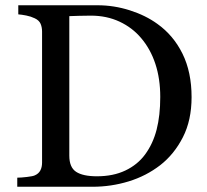

<svg xmlns="http://www.w3.org/2000/svg" viewBox="-20 -713 789 733"><path d="M711.4 -342.3Q711.4 -253.9 678.2 -189Q645 -124 591.8 -82.5Q538.1 -41 471.2 -20.5Q404.3 0 333 0H45.9V-34.7Q60.1 -34.7 82.8 -37.4Q105.5 -40 112.8 -43.5Q127.4 -49.8 134 -62.3Q140.6 -74.7 140.6 -92.3V-592.3Q140.6 -608.9 135 -622.1Q129.4 -635.3 112.8 -643.1Q97.7 -650.4 80.1 -653.8Q62.5 -657.2 49.8 -658.2V-692.9H352.5Q415 -692.9 475.6 -673.6Q536.1 -654.3 581.1 -621.6Q642.1 -578.1 676.8 -507.8Q711.4 -437.5 711.4 -342.3ZM591.8 -342.8Q591.8 -412.6 573.2 -469Q554.7 -525.4 519 -567.4Q485.4 -607.4 436.3 -630.4Q387.2 -653.3 327.1 -653.3Q307.1 -653.3 282 -652.6Q256.8 -651.9 244.6 -651.4V-118.7Q244.6 -74.2 270.5 -57.1Q296.4 -40 350.1 -40Q412.1 -40 458.5 -62Q504.9 -84 533.7 -123Q564 -164.1 577.9 -218Q591.8 -272 591.8 -342.8Z"/></svg>

Font: UniBurma_GGSerif
Style: Book
Weight: 400
Designer: Victor San Kho Lin (for Burmese only and related typography optimization with it)
Foundry: http://www.unimm.org
Version: 2.0